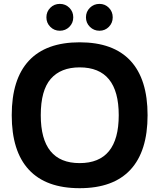

<svg xmlns="http://www.w3.org/2000/svg" viewBox="-20 -964 828 998"><path d="M191.9 -365.2Q191.9 -116.2 394 -116.2Q597.2 -116.2 597.2 -365.2Q597.2 -613.8 394 -613.8Q295.9 -613.8 243.9 -554.2Q191.9 -494.6 191.9 -365.2ZM130.1 -81.8Q41 -177.7 41 -365.2Q41 -552.7 130.1 -648.4Q219.2 -744.1 394 -744.1Q568.8 -744.1 658 -648.4Q747.1 -552.7 747.1 -365.2Q747.1 -177.7 658 -81.8Q568.8 14.2 394 14.2Q219.2 14.2 130.1 -81.8ZM241.5 -824.5Q221.2 -844.7 221.2 -874Q221.2 -903.3 241.5 -923.6Q261.7 -943.8 291 -943.8Q320.3 -943.8 340.6 -923.6Q360.8 -903.3 360.8 -874Q360.8 -844.7 340.6 -824.5Q320.3 -804.2 291 -804.2Q261.7 -804.2 241.5 -824.5ZM497.1 -943.8Q525.9 -943.8 545.9 -923.6Q565.9 -903.3 565.9 -874Q565.9 -844.7 545.9 -824.5Q525.9 -804.2 497.1 -804.2Q467.8 -804.2 447.3 -824.5Q426.8 -844.7 426.8 -874Q426.8 -903.3 447.3 -923.6Q467.8 -943.8 497.1 -943.8Z"/></svg>

Font: Nacelle Bold
Style: Regular
Weight: 700
Designer: Sora Sagano
Foundry: Sora Sagano
Version: Version 1.000;FEAKit 1.0